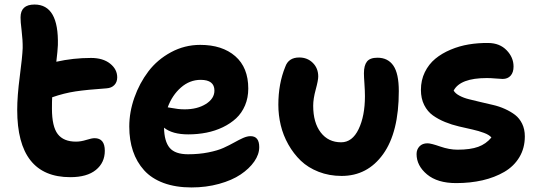

<svg xmlns="http://www.w3.org/2000/svg" viewBox="-20 -761 2350 839"><path d="M287.1 13.2Q55.2 13.2 55.2 -280.8Q55.2 -341.3 66.4 -426.8Q77.6 -512.2 79.1 -550.8Q79.6 -585 74.5 -627Q69.3 -668.9 69.8 -685.1Q69.8 -741.2 130.9 -741.2Q237.3 -741.2 232.9 -564Q231.9 -539.1 226.1 -491.2Q299.8 -507.8 377.9 -507.8Q429.7 -507.8 460.9 -483.2Q492.2 -458.5 492.2 -422.9Q492.2 -402.3 479.7 -389.4Q467.3 -376.5 445.8 -375Q360.4 -369.1 310.1 -361.6Q259.8 -354 208 -335.9Q207 -319.8 207 -286.1Q207 -208 232.4 -175Q257.8 -142.1 312 -142.1Q333.5 -142.1 357.4 -149.7Q381.3 -157.2 393.1 -157.2Q438 -157.2 438 -102.1Q438 -50.3 399.2 -18.6Q360.4 13.2 287.1 13.2Z M816.9 58.1Q747.6 58.1 694.8 38.6Q642.1 19 609.6 -17.1Q577.1 -53.2 561 -101.1Q544.9 -148.9 544.9 -208Q544.9 -271 567.1 -334.2Q589.4 -397.5 628.4 -449Q667.5 -500.5 727.1 -532.7Q786.6 -564.9 855 -564.9Q951.2 -564.9 1008.1 -515.4Q1064.9 -465.8 1064.9 -374Q1064.9 -334 1050.8 -300.5Q1036.6 -267.1 1012 -244.1Q987.3 -221.2 953.9 -205.1Q920.4 -189 882.3 -181.4Q844.2 -173.8 802.7 -173.8Q732.9 -173.8 696.8 -203.1Q697.8 -143.1 721.4 -115Q745.1 -86.9 801.8 -86.9Q849.6 -86.9 890.1 -95Q930.7 -103 956.5 -114.7Q982.4 -126.5 1003.2 -138.2Q1023.9 -149.9 1042 -158Q1060.1 -166 1074.7 -166Q1112.8 -166 1112.8 -118.2Q1112.8 -86.4 1091.1 -55.2Q1069.3 -23.9 1031.5 1.5Q993.7 26.9 937.3 42.5Q880.9 58.1 816.9 58.1ZM856.9 -412.1Q809.1 -412.1 770.8 -378.7Q732.4 -345.2 712.9 -292Q717.8 -291.5 730.5 -289.1Q743.2 -286.6 757.3 -284.9Q771.5 -283.2 787.1 -283.2Q842.3 -283.2 879.6 -306.6Q917 -330.1 917 -365.2Q917 -412.1 856.9 -412.1Z M1472.7 7.8Q1418.5 7.8 1372.3 -10.3Q1326.2 -28.3 1294.4 -58.8Q1262.7 -89.4 1240 -129.6Q1217.3 -169.9 1206.8 -213.9Q1196.3 -257.8 1196.3 -303.2Q1196.3 -395.5 1226.6 -469.2Q1240.7 -509.8 1287.6 -509.8Q1323.2 -509.8 1346.9 -486.3Q1370.6 -462.9 1370.6 -426.8Q1370.6 -409.7 1359.6 -369.6Q1348.6 -329.6 1348.6 -298.8Q1348.6 -225.1 1381.6 -182.1Q1414.6 -139.2 1470.7 -139.2Q1519.5 -139.2 1547.1 -196.8Q1574.7 -254.4 1574.7 -340.8Q1574.7 -364.3 1572.5 -395.3Q1570.3 -426.3 1570.3 -440.9Q1570.3 -475.1 1583.5 -491.9Q1596.7 -508.8 1629.4 -508.8Q1675.3 -508.8 1699 -474.1Q1722.7 -439.5 1722.7 -362.8Q1722.7 -183.1 1654.3 -87.6Q1585.9 7.8 1472.7 7.8Z M1973.1 39.1Q1891.6 39.1 1845.9 1Q1800.3 -37.1 1800.3 -87.9Q1800.3 -107.9 1813 -121.3Q1825.7 -134.8 1848.1 -134.8Q1863.3 -134.8 1903.3 -120.8Q1943.4 -106.9 1979.5 -106.9Q2035.2 -106.9 2069.6 -119.4Q2104 -131.8 2127.4 -160.2Q2117.7 -171.9 2094.7 -180.4Q2071.8 -189 2044.4 -195.1Q2017.1 -201.2 1985.6 -208.5Q1954.1 -215.8 1924.8 -227.8Q1895.5 -239.7 1871.8 -256.6Q1848.1 -273.4 1833.7 -302Q1819.3 -330.6 1819.3 -368.2Q1819.3 -410.6 1836.4 -445.6Q1853.5 -480.5 1882.1 -504.2Q1910.6 -527.8 1949 -543.9Q1987.3 -560.1 2028.6 -566.9Q2069.8 -573.7 2113.3 -573.2Q2163.6 -572.8 2193.8 -541.5Q2224.1 -510.3 2224.1 -470.2Q2224.1 -444.8 2211.4 -430.4Q2198.7 -416 2176.3 -416Q2166.5 -416 2145.8 -418Q2125 -419.9 2107.4 -419.9Q1991.2 -419.9 1962.4 -365.2Q1969.7 -352.5 1988 -342.8Q2006.3 -333 2029.3 -327.4Q2052.2 -321.8 2079.6 -315.2Q2106.9 -308.6 2134 -302.5Q2161.1 -296.4 2186.5 -284.9Q2211.9 -273.4 2231 -258.8Q2250 -244.1 2261.7 -220.2Q2273.4 -196.3 2273.4 -165Q2273.4 -113.8 2249.5 -74Q2225.6 -34.2 2183.6 -9.8Q2141.6 14.6 2088.4 26.9Q2035.2 39.1 1973.1 39.1Z"/></svg>

Font: Shantell Sans Irregular
Style: Bold
Weight: 700
Designer: Stephen Nixon, Anya Danilova, Shantell Martin
Foundry: Arrow Type
Version: Version 1.006;[9816181b4]